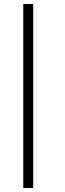

<svg xmlns="http://www.w3.org/2000/svg" viewBox="-20 -797 324 957"><path d="M96 140V-777H145.5V140Z"/></svg>

Font: Epilogue Light
Style: Regular
Weight: 300
Designer: Tyler Finck
Foundry: Etcetera Type Co
Version: Version 2.111; ttfautohint (v1.8.3)